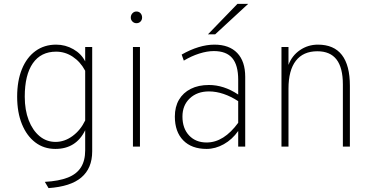

<svg xmlns="http://www.w3.org/2000/svg" viewBox="-20 -752 1913 985"><path d="M229 213 210 181Q282 177 327.8 159Q373.5 141 395.2 106.5Q417 72 417 19V-84Q370.5 12 264 12Q205 12 161 -21.5Q117 -55 92.5 -115.2Q68 -175.5 68 -256Q68 -337.5 92.5 -397.5Q117 -457.5 162 -490.2Q207 -523 268 -523Q315.5 -523 356.5 -499.5Q397.5 -476 417 -437V-511H453V24Q453 68 439 101.5Q425 135 397.2 158.5Q369.5 182 327.5 195.5Q285.5 209 229 213ZM265 -24Q311 -24 352 -54Q393 -84 417 -134V-389Q392.5 -435 353.2 -461Q314 -487 268 -487Q190 -487 148.5 -427.5Q107 -368 107 -256Q107 -187.5 127.2 -135.2Q147.5 -83 183 -53.5Q218.5 -24 265 -24Z M662 0V-511H698V0ZM680 -633Q668 -633 659.5 -641.5Q651 -650 651 -662Q651 -675 659.5 -684Q668 -693 680 -693Q693 -693 701 -684Q709 -675 709 -662Q709 -650 701 -641.5Q693 -633 680 -633Z M1040 12Q963 12 920 -32Q877 -76 877 -154Q877 -204 898.2 -240.2Q919.5 -276.5 958.8 -296.2Q998 -316 1052 -316Q1089.5 -316 1127 -304Q1164.5 -292 1202 -267V-343Q1202 -418 1171.5 -454Q1141 -490 1077 -490Q1042.5 -490 1002.2 -477.2Q962 -464.5 923 -441L912 -472Q955.5 -497 998.2 -510Q1041 -523 1080 -523Q1156 -523 1197 -480.2Q1238 -437.5 1238 -358V0H1202V-80Q1171.5 -36.5 1128.2 -12.2Q1085 12 1040 12ZM1040 -21Q1084.5 -21 1125 -46.5Q1165.5 -72 1202 -122V-233Q1165.5 -257 1127.2 -270Q1089 -283 1052 -283Q991.5 -283 953.8 -247.5Q916 -212 916 -154Q916 -93.5 950 -57.2Q984 -21 1040 -21ZM1047 -576 1198 -732H1253L1084 -576Z M1424 0V-511H1460V-419Q1477.5 -466.5 1518.8 -494.8Q1560 -523 1611 -523Q1693 -523 1734 -470Q1775 -417 1775 -312V0H1739V-319Q1739 -404.5 1706.5 -446.8Q1674 -489 1608 -489Q1535.5 -489 1497.8 -440.2Q1460 -391.5 1460 -297V0Z"/></svg>

Font: Overpass Thin
Style: Regular
Weight: 250
Designer: Delve Withrington, Dave Bailey, Thomas Jockin
Foundry: Delve Fonts LLC
Version: Version 4.000